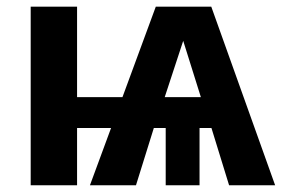

<svg xmlns="http://www.w3.org/2000/svg" viewBox="-20 -548 840 568"><path d="M70.8 0V-528.3H208V-260.7H342.3L440.9 -528.3H605L793.9 0H657.7L605.5 -169.4H570.3V0H470.2V-169.4H435.1L382.3 0H246.1L308.6 -169.4H208V0ZM467.3 -260.7H574.2L522 -427.2Z"/></svg>

Font: Arimo
Style: Bold
Weight: 700
Designer: Steve Matteson
Foundry: Monotype Imaging Inc.
Version: Version 1.33